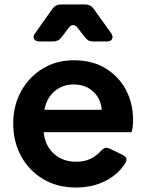

<svg xmlns="http://www.w3.org/2000/svg" viewBox="-20 -825 652 857"><path d="M319 12Q235 12 172 -26Q109 -64 74 -128.5Q39 -193 39 -273Q39 -354 74.5 -418Q110 -482 171 -519Q232 -556 309 -556Q393 -556 452 -519.5Q511 -483 542.5 -423Q574 -363 574 -290Q574 -275 572.5 -260.5Q571 -246 567 -235H175Q181 -174 221 -138.5Q261 -103 320 -103Q356 -103 383.5 -116Q411 -129 430 -151Q439 -161 448.5 -164Q458 -167 471 -161L525 -135Q553 -121 541 -100Q512 -50 453.5 -19Q395 12 319 12ZM309 -448Q260 -448 224.5 -418.5Q189 -389 178 -335H434Q430 -385 395.5 -416.5Q361 -448 309 -448ZM156 -640Q138 -640 132 -651Q126 -662 137 -677L215 -787Q228 -805 252 -805H361Q384 -805 397 -787L476 -677Q486 -662 480.5 -651Q475 -640 457 -640H395Q372 -640 359 -659L327 -700Q318 -713 306.5 -713Q295 -713 286 -700L255 -659Q241 -640 218 -640Z"/></svg>

Font: Pitagon Sans Text
Style: Bold
Weight: 700
Designer: Travis Tran
Foundry: Pitagon
Version: Version 1.001; ttfautohint (v1.8.4.7-5d5b);gftools[0.9.26]